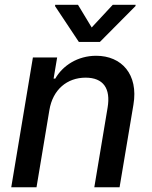

<svg xmlns="http://www.w3.org/2000/svg" viewBox="-20 -787 639 807"><path d="M307.9 -766.7H212L211.3 -761.4L311.4 -610.8H399.9L549.4 -761.4L550.1 -766.7H453.8L365.4 -671.5ZM27.3 0H133.5L187.5 -323.9C201.7 -410.9 262.4 -460.6 339.8 -460.6C414.1 -460.6 446 -415.5 432.2 -334.2L376.4 0H482.6L540.8 -346.9C562.5 -474.8 490.8 -552.6 384.2 -552.6C306.1 -552.6 243.3 -511 212.4 -456.7H205.3L220.2 -545.5H118.3Z"/></svg>

Font: TID UI Medium
Style: Italic
Weight: 500
Italic angle: -9.39999°
Designer: The TID Project Authors
Foundry: Bakken & Bæck
Version: Version 1.001;hotconv 1.0.109;makeotfexe 2.5.65596